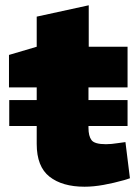

<svg xmlns="http://www.w3.org/2000/svg" viewBox="-20 -698 524 727"><path d="M15 -221V-319H463V-221ZM300 9Q216 9 167.5 -29Q119 -67 119 -153V-367H14V-490L119 -521V-635L316 -678V-521H463V-367H315V-214Q315 -183 326.5 -167.5Q338 -152 381 -152Q391 -152 402.5 -153Q414 -154 426 -156L455 -160L472 -23L450 -16Q411 -5 372.5 2Q334 9 300 9Z"/></svg>

Font: REM ExtraBold
Style: Regular
Weight: 800
Designer: Octavio Pardo
Foundry: Ashler Design
Version: Version 1.005;gftools[0.9.28]